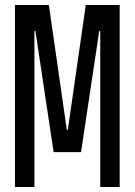

<svg xmlns="http://www.w3.org/2000/svg" viewBox="-20 -750 540 770"><path d="M40 0V-730H176L248 -229H252L324 -730H460V0H382V-626H378L305 -140H195L122 -626H118V0Z"/></svg>

Font: M PLUS Code Latin
Style: Regular
Weight: 400
Designer: Coji Morishita
Foundry: UNDERFOREST DESIGN
Version: Version 1.002; ttfautohint (v1.8.3)